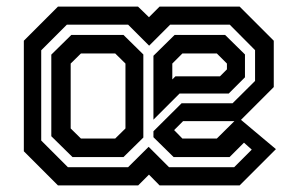

<svg xmlns="http://www.w3.org/2000/svg" viewBox="-20 -560 908 580"><path d="M155 0 52 -103V-437L155 -540H397L430 -508L462 -540H704L807 -437V-297L708 -198L813.5 -109.5L704 0H462L430 -32.5L397.5 0ZM185 -55H367L429 -116.5L490.5 -55H687.5L740.5 -108L717 -129L673.5 -85.5H504.5L443.5 -145.5V-163.5L528.5 -248H682.5L750.5 -315.5V-408.5L674 -485.5H494L430.5 -422L367 -485.5H182L104.5 -408V-135.5ZM199 -85.5 135 -148.5V-395L195.5 -454.5H353L413 -395.5V-144.5L353 -85.5ZM443.5 -198.5V-391.5L507.5 -454.5H660L720 -395.5V-326.5L671 -277.5H522.5ZM224.5 -141.5H328L359 -172V-368L328 -398.5H224.5L193.5 -368V-172ZM500.5 -320 510 -329.5H644.5L665.5 -350.5V-368L635 -398.5H531L500.5 -368ZM635 -141.5 688 -194H533L506 -167L531 -141.5Z"/></svg>

Font: Tourney Condensed SemiBold
Style: Regular
Weight: 600
Width: 3
Designer: Tyler Finck
Foundry: Etcetera Type Co
Version: Version 1.010; ttfautohint (v1.8.3)